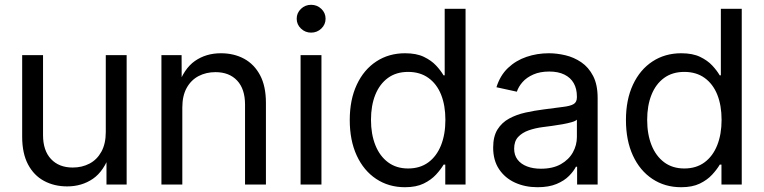

<svg xmlns="http://www.w3.org/2000/svg" viewBox="-20 -764 3163 795"><path d="M258.3 7.8Q204.6 7.8 162.4 -14.9Q120.1 -37.6 95.9 -83.5Q71.8 -129.4 71.8 -197.8V-535.6H158.2V-204.6Q158.2 -140.6 191.2 -105.5Q224.1 -70.3 281.2 -70.3Q319.8 -70.3 350.8 -86.7Q381.8 -103 399.9 -136Q418 -168.9 418 -217.3V-535.6H504.4V0H420.9V-129.9H436.5Q411.1 -55.7 365 -23.9Q318.8 7.8 258.3 7.8Z M734.9 -318.8V0H648.4V-535.6H731.9L732.4 -405.8H716.3Q741.2 -479.5 787.1 -511.5Q833 -543.5 894.5 -543.5Q948.7 -543.5 990.7 -520.8Q1032.7 -498 1056.9 -452.6Q1081.1 -407.2 1081.1 -337.9V0H994.6V-331.1Q994.6 -395.5 961.9 -430.4Q929.2 -465.3 872.1 -465.3Q833.5 -465.3 802.2 -449Q771 -432.6 752.9 -399.9Q734.9 -367.2 734.9 -318.8Z M1224.6 0V-535.6H1311V0ZM1268.1 -628.9Q1243.7 -628.9 1226.1 -645.8Q1208.5 -662.6 1208.5 -686.5Q1208.5 -710.4 1226.1 -727.3Q1243.7 -744.1 1268.1 -744.1Q1293 -744.1 1310.5 -727.3Q1328.1 -710.4 1328.1 -686.5Q1328.1 -662.6 1310.5 -645.8Q1293 -628.9 1268.1 -628.9Z M1656.7 11.2Q1589.4 11.2 1537.6 -23.2Q1485.8 -57.6 1457 -120.1Q1428.2 -182.6 1428.2 -267.1Q1428.2 -351.1 1457.3 -413.3Q1486.3 -475.6 1538.1 -509.5Q1589.8 -543.5 1657.2 -543.5Q1704.1 -543.5 1735.1 -528.6Q1766.1 -513.7 1785.6 -492.7Q1805.2 -471.7 1816.4 -452.1H1821.3V-727.5H1907.7V0H1823.7V-82.5H1816.9Q1805.2 -62.5 1785.2 -40.8Q1765.1 -19 1734.1 -3.9Q1703.1 11.2 1656.7 11.2ZM1669.9 -66.4Q1719.2 -66.4 1753.7 -91.8Q1788.1 -117.2 1806.2 -162.6Q1824.2 -208 1824.2 -267.6Q1824.2 -327.6 1806.4 -372.1Q1788.6 -416.5 1753.9 -441.4Q1719.2 -466.3 1669.9 -466.3Q1620.6 -466.3 1586.2 -441.2Q1551.8 -416 1533.9 -371.3Q1516.1 -326.7 1516.1 -267.6Q1516.1 -208.5 1534.2 -163.1Q1552.2 -117.7 1586.7 -92Q1621.1 -66.4 1669.9 -66.4Z M2205.6 11.2Q2154.3 11.2 2112.5 -7.8Q2070.8 -26.9 2046.4 -63.5Q2022 -100.1 2022 -152.8Q2022 -199.2 2040 -228Q2058.1 -256.8 2088.4 -273.2Q2118.7 -289.6 2156 -297.9Q2193.4 -306.2 2231.9 -311Q2280.8 -317.9 2310.8 -321.3Q2340.8 -324.7 2354.7 -332.8Q2368.7 -340.8 2368.7 -360.8V-364.3Q2368.7 -396.5 2355.7 -419.4Q2342.8 -442.4 2317.1 -455.1Q2291.5 -467.8 2254.4 -467.8Q2216.3 -467.8 2188.5 -455.6Q2160.6 -443.4 2143.8 -424.3Q2127 -405.3 2120.1 -384.3L2035.6 -402.8Q2050.8 -451.7 2083.5 -482.7Q2116.2 -513.7 2160.2 -528.6Q2204.1 -543.5 2252.4 -543.5Q2285.6 -543.5 2321 -535.2Q2356.4 -526.9 2386.7 -506.3Q2417 -485.8 2435.8 -449.7Q2454.6 -413.6 2454.6 -358.4V0H2369.6V-73.7H2364.7Q2355.5 -55.2 2335.9 -35.4Q2316.4 -15.6 2284.4 -2.2Q2252.4 11.2 2205.6 11.2ZM2219.7 -65.4Q2269 -65.4 2302.2 -84.2Q2335.4 -103 2352.1 -133.1Q2368.7 -163.1 2368.7 -196.8V-268.6Q2363.3 -262.7 2346.9 -258.1Q2330.6 -253.4 2308.8 -249.5Q2287.1 -245.6 2265.4 -242.7Q2243.7 -239.7 2228 -237.8Q2196.8 -233.9 2169.4 -224.4Q2142.1 -214.8 2125.5 -197Q2108.9 -179.2 2108.9 -148.4Q2108.9 -121.6 2123 -103Q2137.2 -84.5 2162.1 -75Q2187 -65.4 2219.7 -65.4Z M2800.3 11.2Q2732.9 11.2 2681.2 -23.2Q2629.4 -57.6 2600.6 -120.1Q2571.8 -182.6 2571.8 -267.1Q2571.8 -351.1 2600.8 -413.3Q2629.9 -475.6 2681.6 -509.5Q2733.4 -543.5 2800.8 -543.5Q2847.7 -543.5 2878.7 -528.6Q2909.7 -513.7 2929.2 -492.7Q2948.7 -471.7 2960 -452.1H2964.8V-727.5H3051.3V0H2967.3V-82.5H2960.4Q2948.7 -62.5 2928.7 -40.8Q2908.7 -19 2877.7 -3.9Q2846.7 11.2 2800.3 11.2ZM2813.5 -66.4Q2862.8 -66.4 2897.2 -91.8Q2931.6 -117.2 2949.7 -162.6Q2967.8 -208 2967.8 -267.6Q2967.8 -327.6 2950 -372.1Q2932.1 -416.5 2897.5 -441.4Q2862.8 -466.3 2813.5 -466.3Q2764.2 -466.3 2729.7 -441.2Q2695.3 -416 2677.5 -371.3Q2659.7 -326.7 2659.7 -267.6Q2659.7 -208.5 2677.7 -163.1Q2695.8 -117.7 2730.2 -92Q2764.6 -66.4 2813.5 -66.4Z"/></svg>

Font: Inter 20pt
Style: Regular
Weight: 400
Version: Version 4.001;git-66647c0bb